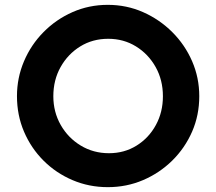

<svg xmlns="http://www.w3.org/2000/svg" viewBox="-20 -764 892 792"><path d="M50 -367.5Q50 -443 78.9 -511.1Q107.8 -579.3 159.5 -631.6Q211.2 -684 279.1 -714Q347 -744 424.5 -744Q502 -744 570 -714Q638 -684 690.5 -631.7Q742.9 -579.4 772.5 -511.4Q802 -443.3 802 -367.2Q802 -289 772.5 -221.1Q742.9 -153.3 690.5 -101.6Q638 -50 570 -21Q502 8 424.7 8Q347.3 8 279.2 -21Q211 -50 159.5 -101.5Q108 -153 79 -221Q50 -288.9 50 -367.5ZM200 -367Q200 -302.1 230.4 -248.6Q260.9 -195.1 313 -163.6Q365.2 -132 429.5 -132Q493 -132 543.5 -163.5Q594 -195 623 -248.3Q652 -301.5 652 -367Q652 -434 622 -487.5Q592 -541 541 -572.5Q490 -604 426.4 -604Q362 -604 311 -572.5Q260 -541 230 -487.5Q200 -434 200 -367Z"/></svg>

Font: Reem Kufi
Style: Regular
Weight: 400
Designer: Khaled Hosny
Version: Version 1.6